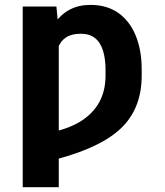

<svg xmlns="http://www.w3.org/2000/svg" viewBox="-20 -573 682 796"><path d="M213.9 -545.9 223.6 -444.3V203.1H74.2V-545.9ZM207 -301.8 144.5 -284.7Q161.6 -409.2 206.5 -475.6Q258.8 -552.7 355 -552.7Q423.3 -552.7 471.2 -519Q518.1 -485.4 542.7 -425.3Q567.4 -365.2 567.4 -285.2V-259.3Q567.4 -110.4 464.4 -25.9Q370.1 51.3 173.8 97.2L161.1 -20Q236.3 -29.3 293.9 -58.6Q353 -88.4 385.3 -138.9Q417.5 -189.5 417.5 -259.3V-285.2Q417.5 -326.2 408.2 -358.9Q387.2 -433.1 315.4 -433.1Q276.4 -433.1 253.9 -418Q210 -390.1 207 -301.8Z"/></svg>

Font: Inter Tight Stencil
Style: Bold
Weight: 700
Designer: Rasmus Andersson
Foundry: rsms
Version: Version 3.004;Glyphs 3.1.2 (3151)